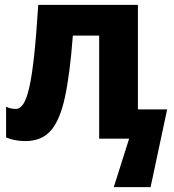

<svg xmlns="http://www.w3.org/2000/svg" viewBox="-20 -569 715 788"><path d="M546 -120H666L598 199H447L510 0H387V-423H279Q267 -265 246.5 -170Q226 -75 188 -32.5Q150 10 85 10Q39 10 5 -5V-131Q22 -122 45 -122Q62 -122 75.5 -142Q89 -162 100 -209.5Q111 -257 120 -340Q129 -423 137 -549H546Z"/></svg>

Font: Noto Sans SemiCondensed ExtraBold
Style: Regular
Weight: 800
Width: 4
Designer: Monotype Design Team
Foundry: Monotype Imaging Inc.
Version: Version 2.013; ttfautohint (v1.8.4.7-5d5b)